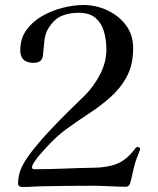

<svg xmlns="http://www.w3.org/2000/svg" viewBox="-20 -749 630 767"><path d="M540 -154Q540 -152 536.5 -143.5Q533 -135 532 -132Q528 -122 524.5 -112Q521 -102 518 -92Q513 -73 509 -54Q505 -35 500 -17Q495 -3 483 -3Q455 -3 417 -5Q379 -7 352 -7Q299 -7 253.5 -6.5Q208 -6 162 -5Q139 -5 115.5 -3.5Q92 -2 69 -2Q64 -2 58 -5Q52 -8 52 -15Q52 -52 69 -86Q85 -117 115.5 -155Q146 -193 183 -232Q220 -271 255.5 -306Q291 -341 317 -366Q353 -401 379 -450.5Q405 -500 405 -551Q405 -589 395.5 -622.5Q386 -656 362 -677Q338 -698 294 -698Q256 -698 226.5 -685.5Q197 -673 175 -639Q161 -617 157.5 -587.5Q154 -558 152 -532Q151 -498 114 -498Q61 -498 61 -548Q61 -595 85.5 -629Q110 -663 148.5 -685Q187 -707 231 -718Q275 -729 314 -729Q363 -729 408.5 -708Q454 -687 483 -648.5Q512 -610 512 -557Q512 -491 487 -444Q462 -397 421.5 -361Q381 -325 334 -294.5Q287 -264 242 -231Q211 -208 182.5 -178.5Q154 -149 129 -119Q125 -113 116.5 -101Q108 -89 108 -81Q108 -73 116 -73Q176 -73 236 -75.5Q296 -78 357 -79Q413 -80 450.5 -96Q488 -112 522 -158Q525 -162 529 -162Q532 -162 536 -159.5Q540 -157 540 -154Z"/></svg>

Font: Kaisei Opti
Style: Regular
Weight: 400
Designer: Font-Kai, 金井和夫
Foundry: KAZUO KANAI
Version: Version 5.003